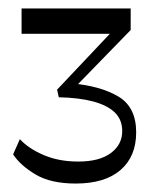

<svg xmlns="http://www.w3.org/2000/svg" viewBox="-20 -894 358 454"><path d="M159 -460Q100 -460 64 -481.5Q28 -503 11 -529L27 -565Q47 -543 83 -527.5Q119 -512 165 -512Q215 -512 242 -532Q269 -552 269 -584Q269 -611 251.5 -628Q234 -645 200.5 -654Q167 -663 119 -664L115 -682L251 -826L258 -814H31V-874H289V-823L144 -674L148 -697Q217 -691 259.5 -666Q302 -641 302 -581Q302 -524 265 -492Q228 -460 159 -460Z"/></svg>

Font: Savate ExtraLight
Style: Regular
Weight: 200
Designer: Max Esnée
Foundry: Plomb Type
Version: Version 2.000